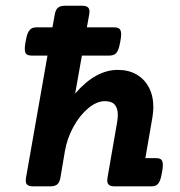

<svg xmlns="http://www.w3.org/2000/svg" viewBox="-20 -661 640 681"><path d="M557.6 -75.7Q557.6 -65.9 554.7 -49.8Q551.3 -29.3 546.4 -18.6Q541.5 -7.8 534.4 -3.9Q527.3 0 515.6 0H386.7Q373 0 366.7 -5.1Q360.4 -10.3 360.4 -21Q360.4 -23.9 361.3 -30.8L395 -225.1Q397.9 -240.7 397.9 -253.4Q397.9 -277.3 387 -289.8Q376 -302.2 351.6 -302.2Q323.2 -302.2 293.2 -277.3Q263.2 -252.4 240.7 -211.7Q218.3 -170.9 210.4 -126L194.3 -30.8Q191.4 -14.2 183.1 -7.1Q174.8 0 158.2 0H97.7Q84 0 77.6 -4.9Q71.3 -9.8 71.3 -20.5Q71.3 -22.9 72.3 -30.8L148.4 -463.9H92.8Q79.6 -463.9 73.7 -469Q67.9 -474.1 67.9 -488.3Q67.9 -498.5 70.8 -513.7Q74.2 -534.2 79.3 -544.9Q84.5 -555.7 91.6 -559.8Q98.6 -564 110.4 -564H166L174.3 -609.9Q177.2 -626.5 185.5 -633.5Q193.8 -640.6 210.4 -640.6H271Q284.7 -640.6 291 -635.7Q297.4 -630.9 297.4 -620.1Q297.4 -617.7 296.4 -609.9L288.1 -564H384.8Q397.9 -564 403.8 -558.6Q409.7 -553.2 409.7 -539.1Q409.7 -529.3 406.7 -513.7Q403.3 -493.2 398.2 -482.4Q393.1 -471.7 386 -467.8Q378.9 -463.9 367.2 -463.9H270.5L246.6 -329.1Q318.8 -413.1 397.9 -413.1Q436.5 -413.1 464.8 -396.5Q493.2 -379.9 508.5 -350.1Q523.9 -320.3 523.9 -281.2Q523.9 -265.6 520.5 -244.1L495.6 -100.1H533.2Q545.9 -100.1 551.8 -95Q557.6 -89.8 557.6 -75.7Z"/></svg>

Font: Courier Prime
Style: Bold Italic
Weight: 700
Italic angle: -10°
Designer: Alan Dague-Greene
Foundry: Quote-Unquote Apps
Version: Version 3.018